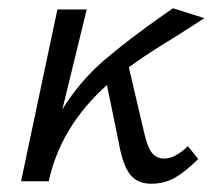

<svg xmlns="http://www.w3.org/2000/svg" viewBox="-20 -439 515 465"><path d="M435 -85 460 -54Q429 -23 403.5 -8.5Q378 6 346 6Q313 6 295 -16.5Q277 -39 267 -97L239 -233Q127 -133 98 0H31L119 -416H190L131 -174Q173 -242 231 -292Q289 -342 376 -403L399 -419L475 -395L408 -352Q329 -304 292 -276L330 -114Q338 -80 349 -67.5Q360 -55 378 -55Q392 -55 407 -63.5Q422 -72 435 -85Z"/></svg>

Font: Ysabeau Medium
Style: Italic
Weight: 500
Italic angle: -12°
Designer: Christian Thalmann (Catharsis Fonts)
Version: Version 0.003